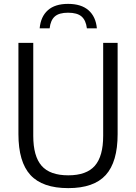

<svg xmlns="http://www.w3.org/2000/svg" viewBox="-20 -961 702 990"><path d="M332 9Q199 9 137 -58.5Q75 -126 75 -269.5V-740H151.5V-260.5Q151.5 -155.5 194.5 -106.2Q237.5 -57 332 -57Q426 -57 469 -106.2Q512 -155.5 512 -260.5V-740H586.5V-269.5Q586.5 -126 525.2 -58.5Q464 9 332 9ZM184.5 -815Q190 -875.5 226.8 -908.2Q263.5 -941 331 -941Q399 -941 436.5 -908Q474 -875 479.5 -815H428Q423 -856.5 400.5 -876Q378 -895.5 331 -895.5Q284.5 -895.5 262.5 -876Q240.5 -856.5 236 -815Z"/></svg>

Font: Encode Sans Semi Condensed
Style: Regular
Weight: 400
Width: 4
Designer: Multiple Designers
Foundry: Impallari Type
Version: Version 3.000; ttfautohint (v1.8.3) -l 8 -r 50 -G 200 -x 14 